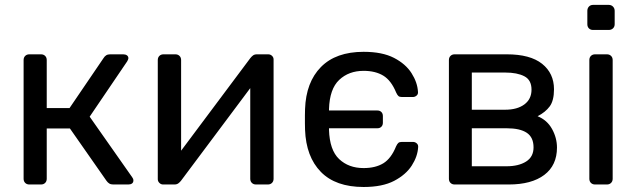

<svg xmlns="http://www.w3.org/2000/svg" viewBox="-20 -737 2542 767"><path d="M97.2 0Q87 0 80.6 -6.4Q74.3 -12.7 74.3 -22.9V-497.1Q74.3 -507.3 80.6 -513.6Q87 -520 97.2 -520H143.8Q154 -520 160.4 -513.6Q166.7 -507.3 166.7 -497.1V-305.3H257.8L393.4 -504.6Q397.8 -511.9 404 -515.9Q410.2 -520 419.9 -520H472.2Q481.4 -520 487.2 -515.8Q492.9 -511.7 492.9 -504.1Q492.9 -501.8 491.4 -498.5Q489.9 -495.2 487.9 -491.6L338.2 -270.9L508.1 -28.9Q512.9 -22.9 512.9 -15.9Q512.9 -8.3 507.5 -4.2Q502.1 0 492.9 0H432.4Q422.9 0 416.7 -3.8Q410.5 -7.6 405.5 -14.6L259.3 -223.8H166.7V-22.9Q166.7 -12.7 160.4 -6.4Q154 0 143.8 0Z M631.6 0Q623 0 616.6 -6.4Q610.3 -12.7 610.3 -21.3V-497.1Q610.3 -507.3 616.6 -513.6Q623 -520 633.2 -520H680.6Q690.7 -520 697.1 -513.6Q703.5 -507.3 703.5 -497.1V-73.2L677.4 -100.1L979.8 -504.6Q984.8 -511 990.7 -515.5Q996.6 -520 1006.4 -520H1051.6Q1060.2 -520 1066.6 -514Q1072.9 -508.1 1072.9 -499.5V-22.9Q1072.9 -12.7 1066.6 -6.4Q1060.2 0 1050 0H1002.6Q992.4 0 986.1 -6.4Q979.7 -12.7 979.7 -22.9V-422.4L1008.2 -423.1L703.4 -15.4Q699.2 -9.8 692.9 -4.9Q686.6 0 676.8 0Z M1432.6 10Q1320.7 10 1261.7 -50.4Q1202.6 -110.8 1198.6 -218.7Q1198.6 -227.9 1198.1 -244Q1197.6 -260 1198.1 -276.1Q1198.6 -292.2 1198.6 -301.3Q1202.4 -408.7 1262.1 -469.3Q1321.9 -530 1432.6 -530Q1507.1 -530 1553.9 -505.8Q1600.7 -481.6 1624.1 -444.6Q1647.6 -407.6 1649.7 -370.4Q1650.9 -360.8 1644.2 -355.1Q1637.6 -349.4 1628.8 -349.4H1585.8Q1576.3 -349.4 1571.7 -353.3Q1567.1 -357.3 1562.5 -367.4Q1542.6 -415.8 1511 -434.9Q1479.4 -454 1432.6 -454Q1373.4 -454 1335.1 -417.9Q1296.7 -381.9 1294.3 -301.2V-295.6H1487.7Q1497.5 -295.6 1503.5 -289.5Q1509.5 -283.4 1509.5 -273.6V-246.6Q1509.5 -236.8 1503.5 -230.7Q1497.5 -224.6 1487.7 -224.6H1294.3V-218.6Q1296.7 -137.4 1334.8 -101.5Q1372.8 -65.6 1432.6 -65.6Q1479.9 -65.6 1511.3 -84.7Q1542.6 -103.9 1562.1 -152.1Q1566.8 -162.2 1571.3 -166.1Q1575.9 -170.1 1585.4 -170.1H1629.6Q1638.2 -170.1 1644.8 -164.3Q1651.4 -158.4 1650.4 -149Q1648.3 -112.1 1624.9 -75.6Q1601.4 -39.1 1554.5 -14.5Q1507.5 10 1432.6 10Z M1796.2 0Q1786 0 1779.6 -6.4Q1773.3 -12.7 1773.3 -22.9V-497.1Q1773.3 -507.3 1779.6 -513.6Q1786 -520 1796.2 -520H2004.4Q2098.1 -520 2145.6 -482.1Q2193.1 -444.1 2193.1 -380.3Q2193.1 -335.3 2176.1 -312.1Q2159 -288.9 2127.6 -272.7Q2165.6 -257.3 2185.3 -221.7Q2205 -186 2205 -147.6Q2205 -76.4 2154.2 -38.2Q2103.5 0 2012.2 0ZM1864.8 -72.8H2003.9Q2051.7 -72.8 2081.6 -91.6Q2111.4 -110.4 2111.4 -148.2Q2111.4 -188.4 2084.4 -206.5Q2057.4 -224.6 2003.9 -224.6H1864.8ZM1864.8 -298.7H1998.2Q2046.2 -298.7 2074.8 -319.9Q2103.3 -341.2 2103.3 -378.9Q2103.3 -417.5 2074.7 -432.3Q2046.1 -447.2 1998.2 -447.2H1864.8Z M2357.2 0Q2347 0 2340.6 -6.4Q2334.3 -12.7 2334.3 -22.9V-497.1Q2334.3 -507.3 2340.6 -513.6Q2347 -520 2357.2 -520H2404.6Q2414.7 -520 2421.1 -513.6Q2427.5 -507.3 2427.5 -497.1V-22.9Q2427.5 -12.7 2421.1 -6.4Q2414.7 0 2404.6 0ZM2349.2 -617.3Q2339 -617.3 2332.6 -623.6Q2326.3 -630 2326.3 -640.2V-693.7Q2326.3 -703.9 2332.6 -710.7Q2339 -717.5 2349.2 -717.5H2411.7Q2421.9 -717.5 2428.7 -710.7Q2435.5 -703.9 2435.5 -693.7V-640.2Q2435.5 -630 2428.7 -623.6Q2421.9 -617.3 2411.7 -617.3Z"/></svg>

Font: Rubik Light
Style: Regular
Weight: 300
Designer: Hubert and Fischer
Foundry: Hubert and Fischer
Version: Version 2.300;gftools[0.9.30]